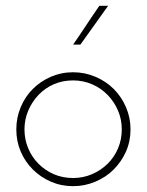

<svg xmlns="http://www.w3.org/2000/svg" viewBox="-20 -632 503 659"><path d="M370 -50Q344 -24 307.5 -8.5Q271 7 231 7Q190 7 154.5 -8.5Q119 -24 92.5 -50.5Q66 -77 51 -112Q36 -147 36 -188Q36 -228 51 -264Q66 -300 92.5 -326.5Q119 -353 154.5 -368.5Q190 -384 231 -384Q271 -384 307.5 -368.5Q344 -353 370.5 -326.5Q397 -300 412.5 -264Q428 -228 428 -188Q428 -147 412.5 -112Q397 -77 370 -50ZM112 -70Q135 -47 165 -34Q195 -21 231 -21Q265 -21 295.5 -34Q326 -47 349 -69.5Q372 -92 385 -122.5Q398 -153 398 -188Q398 -222 385 -252.5Q372 -283 349 -306.5Q326 -330 295.5 -343Q265 -356 231 -356Q195 -356 165 -343Q135 -330 112.5 -306.5Q90 -283 77 -252.5Q64 -222 64 -188Q64 -153 77 -122.5Q90 -92 112 -70ZM256 -479H231Q254 -512 276 -545.5Q298 -579 321 -612H351Q327 -579 303.5 -545.5Q280 -512 256 -479Z"/></svg>

Font: Josefin Slab Light
Style: Regular
Weight: 300
Designer: Santiago Orozco
Foundry: Typemade
Version: Version 2.000